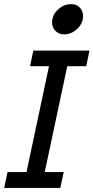

<svg xmlns="http://www.w3.org/2000/svg" viewBox="-41 -925 460 945"><path d="M255.9 0H-20.5L-3.9 -78.1H89.4L200.2 -599.1H106.9L123 -675.8H399.4L383.3 -599.1H290L179.2 -78.1H272.5ZM276.4 -755.9Q245.1 -755.9 228 -777.8Q215.3 -793 215.3 -814.5Q215.3 -854.5 250.5 -883.3Q276.9 -904.8 308.1 -904.8Q338.9 -904.8 355.5 -883.3Q367.7 -867.2 367.7 -846.2Q367.7 -806.2 333.5 -777.8Q307.1 -755.9 276.4 -755.9Z"/></svg>

Font: Cadman
Style: Italic
Weight: 400
Italic angle: -12°
Designer: Paul James MIller
Foundry: High-Logic / Made with FontCreator
Version: Version 2.114;March 28, 2021;FontCreator 13.0.0.2683 64-bit